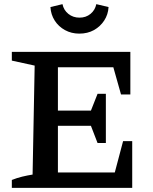

<svg xmlns="http://www.w3.org/2000/svg" viewBox="-20 -905 738 925"><path d="M573 -225H617V0H37V-38Q62 -48 87 -54Q112 -60 137 -64L147 -589L37 -613V-655H608V-450H563L526 -581H209L259 -631V-372H418L450 -453H490V-216H450L418 -299H259V-25L209 -74H533ZM362 -743Q324 -743 293 -760Q262 -777 243.5 -806Q225 -835 223 -871L281 -885Q287 -856 309.5 -838Q332 -820 363 -820Q394 -820 416 -838Q438 -856 444 -885L503 -871Q501 -835 482 -806Q463 -777 432.5 -760Q402 -743 362 -743Z"/></svg>

Font: Piazzolla 24pt SemiBold
Style: Regular
Weight: 600
Designer: Juan Pablo del Peral
Foundry: Huerta Tipografica
Version: Version 2.005